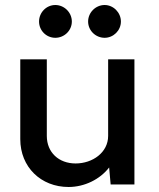

<svg xmlns="http://www.w3.org/2000/svg" viewBox="-20 -737 637 767"><path d="M201 -586C237 -586 267 -615 267 -651C267 -687 237 -717 201 -717C165 -717 136 -687 136 -651C136 -615 165 -586 201 -586ZM398 -586C433 -586 463 -615 463 -651C463 -687 433 -717 398 -717C362 -717 332 -687 332 -651C332 -615 362 -586 398 -586ZM517 -500H412V-194C412 -128 350 -84 282 -84C215 -84 167 -128 167 -194V-500H61V-181C61 -70 143 10 254 10C317 10 379 -20 416 -68L422 0H517Z"/></svg>

Font: Oakes Medium
Style: Regular
Weight: 500
Designer: Samuel Oakes
Foundry: Samuel Oakes
Version: Version 1.003;PS 001.003;hotconv 1.0.88;makeotf.lib2.5.64775